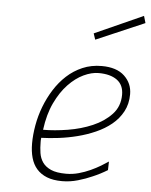

<svg xmlns="http://www.w3.org/2000/svg" viewBox="-54 -790 664 845"><g transform="rotate(5 278.5 -367.0)"><path d="M267 -23Q295 -23 322 -30.5Q349 -38 373 -49Q397 -60 417 -72Q437 -84 450 -93L449 -55Q418 -36 385 -22Q356 -9 321.5 1Q287 11 252 11Q212 11 184.5 0Q157 -11 139.5 -31Q122 -51 114 -79.5Q106 -108 106 -143Q106 -181 113.5 -223.5Q121 -266 136.5 -306.5Q152 -347 175 -383.5Q198 -420 228.5 -448Q259 -476 297.5 -492.5Q336 -509 382 -509Q448 -509 482.5 -476.5Q517 -444 517 -396Q517 -353 499 -319.5Q481 -286 451 -261.5Q421 -237 382.5 -220Q344 -203 302.5 -192.5Q261 -182 220 -177Q179 -172 144 -171Q143 -165 143 -160.5Q143 -156 143 -152Q143 -127 146.5 -104Q150 -81 162.5 -63Q175 -45 199.5 -34Q224 -23 267 -23ZM149 -207Q199 -207 257.5 -216.5Q316 -226 366 -247.5Q416 -269 449 -304Q482 -339 482 -391Q482 -434 452.5 -455.5Q423 -477 371 -477Q340 -477 305 -460.5Q270 -444 238 -410.5Q206 -377 182 -326.5Q158 -276 149 -207ZM548 -745 557 -714 343 -622 334 -649Z"/></g></svg>

Font: Panefresco 1wt
Style: Italic
Weight: 250
Version: Version 1.000